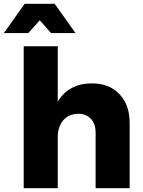

<svg xmlns="http://www.w3.org/2000/svg" viewBox="-51 -984 750 1004"><path d="M157 -878 97 -811H-31L78 -964H235L344 -811H216ZM430 -548Q520 -548 573.5 -492Q627 -436 627 -341V0H449V-290Q449 -336 424.5 -362.5Q400 -389 357 -389Q308 -388 279.5 -354.5Q251 -321 251 -267V0H73V-742H251V-453Q309 -548 430 -548Z"/></svg>

Font: Montserrat arm
Style: Bold
Weight: 700
Designer: Julieta Ulanovsky
Foundry: Julieta Ulanovsky
Version: Version 6.000;PS 006.000;hotconv 1.0.88;makeotf.lib2.5.64775